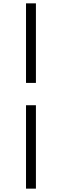

<svg xmlns="http://www.w3.org/2000/svg" viewBox="-20 -848 368 1144"><path d="M135 276H194V-221H135ZM194 -354V-828H135V-354Z"/></svg>

Font: Noto Serif HK SemiBold
Style: Regular
Weight: 600
Designer: Ryoko NISHIZUKA 西塚涼子 (kana & ideographs); Frank Grießhammer (Latin, Greek & Cyrillic); Wenlong ZHANG 张文龙 (bopomofo); San
Foundry: Adobe
Version: Version 2.001;hotconv 1.1.0;makeotfexe 2.6.0